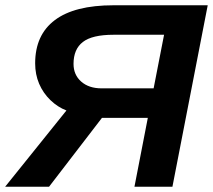

<svg xmlns="http://www.w3.org/2000/svg" viewBox="-41 -708 808 728"><path d="M-21.5 0 210.9 -289.1Q177.7 -301.8 150.1 -328.4Q122.6 -355 107.4 -390.4Q92.3 -425.8 92.3 -467.8Q92.3 -575.7 167 -631.8Q241.7 -688 389.2 -688H746.6L612.8 0H468.8L519.5 -261.2H345.7L145 0ZM581.1 -576.2H389.2Q308.6 -576.2 273.2 -548.8Q237.8 -521.5 237.8 -465.8Q237.8 -424.3 266.8 -398.7Q295.9 -373 344.2 -373H541.5Z"/></svg>

Font: Liberation Sans
Style: Bold Italic
Weight: 700
Italic angle: -12°
Designer: Steve Matteson
Foundry: Ascender Corporation
Version: Version 2.1.5